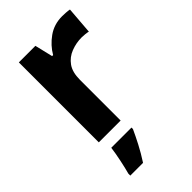

<svg xmlns="http://www.w3.org/2000/svg" viewBox="-237 -631 927 927"><g transform="rotate(-45 227.0 -167.5)"><path d="M383 -556Q394 -556 409 -555Q424 -554 433 -552L422 -412Q415 -414 401.5 -415.5Q388 -417 378 -417Q340 -417 305 -403.5Q270 -390 248.5 -360Q227 -330 227 -278V0H78V-546H191L213 -454H220Q244 -496 286 -526Q328 -556 383 -556ZM240 71Q225 104 205 142.5Q185 181 159 221H72V208Q80 179 89 136Q98 93 102 61H240Z"/></g></svg>

Font: Noto Sans Bengali
Style: Bold
Weight: 700
Designer: Jelle Bosma - Monotype Design Team
Foundry: Monotype Imaging Inc.
Version: Version 2.003; ttfautohint (v1.8.4.7-5d5b)